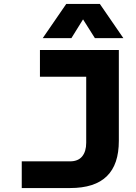

<svg xmlns="http://www.w3.org/2000/svg" viewBox="-20 -951 690 971"><path d="M90 0V-135H334Q375 -135 395.5 -160Q416 -185 416 -229V-698H581V-239Q581 -179 566 -134.5Q551 -90 520.5 -60Q490 -30 443.5 -15Q397 0 334 0ZM182 -698H567V-563H182ZM196 -758 315 -931H485L604 -758H460L400 -853L341 -758Z"/></svg>

Font: Azeret Mono Thin
Style: Bold
Weight: 700
Version: Version 1.002